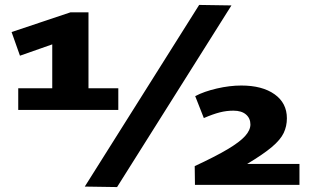

<svg xmlns="http://www.w3.org/2000/svg" viewBox="-20 -751 1277 779"><path d="M54 -305V-393H192V-571L61 -525L27 -621L266 -701H339V-393H460V-305ZM455 8 324 6 788 -731 919 -729ZM771 -1 770 -77Q854 -116 903.5 -145.5Q953 -175 974.5 -199Q996 -223 996 -246Q996 -271 978 -286.5Q960 -302 927 -302Q899 -302 871.5 -295Q844 -288 807 -272L772 -361Q808 -380 860 -392Q912 -404 959 -404Q1044 -404 1094 -368.5Q1144 -333 1144 -271Q1144 -239 1131 -211.5Q1118 -184 1083 -154.5Q1048 -125 983 -86H1195V-1Z"/></svg>

Font: Georama Extended
Style: Bold
Weight: 700
Width: 7
Designer: Jean-Baptiste Levee
Foundry: Production Type
Version: Version 1.000